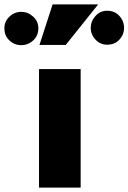

<svg xmlns="http://www.w3.org/2000/svg" viewBox="-74 -856 586 876"><path d="M294 -541H104V0H294ZM-54 -727Q-54 -693 -31 -671.5Q-8 -650 23 -650Q54 -650 77.5 -671.5Q101 -693 101 -727Q101 -759 77 -780.5Q53 -802 23 -802Q-8 -802 -31 -780Q-54 -758 -54 -727ZM106 -651H226L374 -836H166ZM415 -652Q449 -652 470.5 -675Q492 -698 492 -729Q492 -760 470.5 -783.5Q449 -807 415 -807Q383 -807 361.5 -783Q340 -759 340 -729Q340 -698 362 -675Q384 -652 415 -652Z"/></svg>

Font: Geom Black
Style: Bold
Weight: 900
Version: Version 1.102